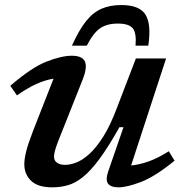

<svg xmlns="http://www.w3.org/2000/svg" viewBox="-20 -752 746 782"><path d="M420.5 -53 483 -234H466.5Q421.5 -154 385.5 -105.2Q349.5 -56.5 318 -31.2Q286.5 -6 256.2 2.5Q226 11 192.5 11Q134 11 106.5 -15.8Q79 -42.5 79 -83Q79 -103 86 -132.8Q93 -162.5 114.5 -218.5L198 -431.5Q131 -421.5 49 -363.5L22 -402.5Q108 -477 169.2 -501Q230.5 -525 273 -525Q313.5 -525 325.2 -502.8Q337 -480.5 317.5 -430L218 -179.5Q200 -134 200 -114Q200 -97.5 212.5 -89Q225 -80.5 245.5 -80.5Q265 -80.5 290 -89.8Q315 -99 343.2 -124.2Q371.5 -149.5 401 -196.2Q430.5 -243 458.5 -318.5L533.5 -514H656.5L514 -78Q547.5 -81 586 -94.8Q624.5 -108.5 667.5 -136L691 -97.5Q610.5 -32 553.2 -10.5Q496 11 463.5 11Q431 11 420 -4.2Q409 -19.5 420.5 -53ZM460 -656Q416 -656 388 -637Q360 -618 333.5 -566H273Q301.5 -629.5 330.2 -665.5Q359 -701.5 393.8 -716.5Q428.5 -731.5 474 -731.5Q548 -731.5 572.5 -692.5Q597 -653.5 584 -566H532Q536.5 -618 520.5 -637Q504.5 -656 460 -656Z"/></svg>

Font: Newsreader Caption Medium
Style: Italic
Weight: 500
Italic angle: -17°
Designer: Hugues Gentile
Foundry: Production Type
Version: Version 1.001